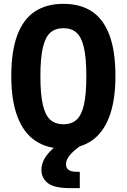

<svg xmlns="http://www.w3.org/2000/svg" viewBox="-20 -762 660 1000"><path d="M310.4 11.9Q223.7 11.9 163.1 -29.4Q102.6 -70.7 70.7 -154.8Q38.8 -238.9 38.8 -365.2Q38.8 -496.3 70.5 -580Q102.2 -663.6 162.5 -702.8Q222.9 -742 310.4 -742Q397.9 -742 458.1 -702.8Q518.2 -663.6 549.8 -580Q581.2 -496.3 581.2 -365.2Q581.2 -238.9 549.5 -154.8Q517.8 -70.7 457.5 -29.4Q397.2 11.9 310.4 11.9ZM310.4 -615.2Q267.7 -615.2 241.6 -591.5Q215.5 -567.9 203 -513.5Q190.4 -459 190.4 -365.2Q190.4 -271.2 203 -216.8Q215.5 -162.2 241.6 -138.6Q267.7 -114.9 310.4 -114.9Q353.2 -114.9 379 -138.6Q404.9 -162.2 417.2 -216.5Q429.6 -270.8 429.6 -365.2Q429.6 -459.4 417.2 -513.7Q404.9 -567.9 379 -591.5Q353.2 -615.2 310.4 -615.2ZM323.7 93.6Q323.7 112.1 336.8 122.4Q350 132.8 381.1 132.8H395.6V217.9H345.2Q262 217.9 228.8 191.4Q195.7 164.9 195.7 122.8Q195.7 86.1 219 52.7Q242.2 19.3 292.8 -18.5L395.6 0Q356.6 28.2 340.1 50.6Q323.7 73 323.7 93.6Z"/></svg>

Font: Monaspace Neon Var ExtraLight
Style: Regular
Weight: 200
Designer: Riley Cran and the Lettermatic Team
Version: Version 1.200 (Monaspace Neon Var)